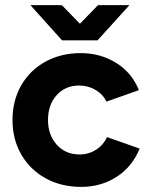

<svg xmlns="http://www.w3.org/2000/svg" viewBox="-20 -720 586 752"><path d="M29 -250Q29 -326 63 -385.5Q97 -445 158 -478.5Q219 -512 296 -512Q373 -512 434.5 -474Q496 -436 524 -367L397 -322Q383 -351 354 -368Q325 -385 290 -385Q236 -385 202 -347.5Q168 -310 168 -250Q168 -191 202.5 -153Q237 -115 292 -115Q327 -115 356 -133.5Q385 -152 399 -183L527 -138Q498 -67 437 -27.5Q376 12 298 12Q220 12 159 -21.5Q98 -55 63.5 -114.5Q29 -174 29 -250ZM99 -700H222L293 -627L364 -700H487L362 -562H223Z"/></svg>

Font: Oak Sans
Style: Bold
Weight: 700
Designer: Erik Kennedy, Walven
Foundry: Erik Kennedy, Walven
Version: Version 1.000